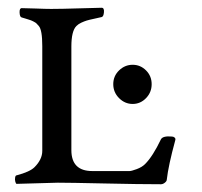

<svg xmlns="http://www.w3.org/2000/svg" viewBox="-20 -473 520 495"><path d="M242 -429Q234 -427 222 -424.5Q210 -422 203.5 -420Q197 -418 189.5 -414.5Q182 -411 177 -406Q164 -393 164 -353V-86Q164 -32 218 -32H314Q319 -32 332.5 -37Q346 -42 354 -50Q374 -70 395 -114Q400 -123 423 -121Q427 -121 430 -118.5Q433 -116 432 -112Q414 -46 410 -10Q410 -6 405 -2Q400 2 395 2Q339 2 249.5 0Q160 -2 129 -2L23 1Q21 1 19.5 -4.5Q18 -10 19 -15.5Q20 -21 23 -21Q57 -30 69 -42Q89 -62 89 -84V-354Q89 -396 80 -406Q77 -409 75 -411.5Q73 -414 70 -415.5Q67 -417 65.5 -418Q64 -419 60 -420.5Q56 -422 54 -422.5Q52 -423 46 -425Q40 -427 36 -428Q31 -429 30.5 -440.5Q30 -452 36 -452Q50 -452 73.5 -451Q97 -450 112 -450Q138 -450 185.5 -451.5Q233 -453 242 -453Q249 -453 248 -441.5Q247 -430 242 -429ZM287 -291.5Q302 -306 322 -306Q342 -306 356.5 -291.5Q371 -277 371 -256Q371 -235 356.5 -220Q342 -205 322 -205Q302 -205 287 -220Q272 -235 272 -256Q272 -277 287 -291.5Z"/></svg>

Font: EB Garamond 12 All SC
Style: AllSC
Weight: 400
Version: Version 0.016 ; ttfautohint (v0.97) -l 8 -r 50 -G 200 -x 0 -